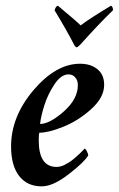

<svg xmlns="http://www.w3.org/2000/svg" viewBox="-20 -659 423 685"><path d="M253.9 -490.2Q249 -490.2 244.1 -500Q219.7 -547.9 174.8 -622.1Q178.7 -636.7 186.5 -638.7Q256.8 -580.1 267.6 -568.4Q302.7 -594.7 376 -638.7Q378.9 -637.7 381.3 -632.8Q383.8 -627.9 382.8 -622.1Q334 -575.2 266.6 -500Q256.8 -490.2 253.9 -490.2ZM265.6 -431.6Q303.7 -431.6 327.6 -412.1Q351.6 -392.6 351.6 -356.4Q351.6 -311.5 305.7 -270Q259.8 -228.5 206.5 -207Q153.3 -185.5 120.1 -185.5Q118.2 -179.7 118.2 -158.2Q118.2 -63.5 181.6 -63.5Q188.5 -63.5 196.3 -65.4Q204.1 -67.4 211.4 -71.3Q218.8 -75.2 226.1 -79.6Q233.4 -84 240.2 -89.8Q247.1 -95.7 252.9 -100.6Q258.8 -105.5 264.2 -110.8Q269.5 -116.2 272.9 -119.6Q276.4 -123 279.3 -126L281.2 -128.9Q285.2 -128.9 290 -119.1Q294.9 -109.4 294.9 -104.5Q280.3 -80.1 224.6 -37.1Q168.9 5.9 128.9 5.9Q77.1 5.9 48.3 -31.2Q19.5 -68.4 19.5 -136.7Q19.5 -243.2 99.6 -337.4Q179.7 -431.6 265.6 -431.6ZM123 -216.8Q157.2 -216.8 207.5 -261.2Q257.8 -305.7 257.8 -355.5Q257.8 -372.1 248.5 -382.8Q239.3 -393.6 224.6 -393.6Q198.2 -393.6 174.8 -358.9Q151.4 -324.2 138.7 -284.7Q126 -245.1 123 -216.8Z"/></svg>

Font: Crimson
Style: SemiboldItalic
Weight: 600
Italic angle: -11°
Version: Version 0.8 ; ttfautohint (v1.00) -l 8 -r 50 -G 200 -x 14 -D